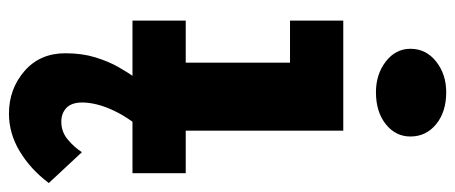

<svg xmlns="http://www.w3.org/2000/svg" viewBox="-314 -427 1017 429"><g transform="rotate(90 194.5 -212.5)"><path d="M120 -40V-471H272V-40ZM26 0V-119H367V0ZM26 -352V-471H230V-352ZM186 -544Q146 -544 117.5 -566Q89 -588 89 -621Q89 -656 117.5 -678.5Q146 -701 186 -701Q230 -701 257.5 -678.5Q285 -656 285 -621Q285 -588 257.5 -566Q230 -544 186 -544ZM234 276Q179 276 139 241.5Q99 207 99 150Q99 113 108 83.5Q117 54 129.5 32Q142 10 153 -5L252 0Q237 21 227.5 41Q218 61 213.5 79Q209 97 209 112Q209 136 221 147.5Q233 159 252 159Q275 159 292.5 144Q310 129 320 113L389 187Q358 228 318 252Q278 276 234 276Z"/></g></svg>

Font: BioRhyme ExtraBold
Style: Regular
Weight: 800
Designer: Aoife Mooney
Foundry: Aoife Mooney Type
Version: Version 1.600;gftools[0.9.33]